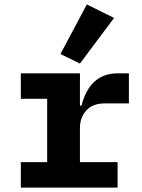

<svg xmlns="http://www.w3.org/2000/svg" viewBox="-20 -847 640 867"><path d="M74 -115H193V-401H74V-516H341V-370H348Q385 -516 513 -516H562V-380H452Q399 -380 370 -348.5Q341 -317 341 -268V-115H511V0H74ZM341 -560 253 -603 372 -827 495 -766Z"/></svg>

Font: iA Writer Duo V
Style: Regular
Weight: 400
Designer: Mike Abbink, Paul van der Laan, Pieter van Rosmalen, Oliver Reichenstein
Foundry: Information Architects Inc.
Version: Version 2.000